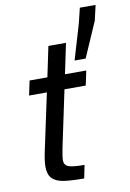

<svg xmlns="http://www.w3.org/2000/svg" viewBox="-90 -869 625 924"><g transform="rotate(-10 222.0 -406.5)"><path d="M71 -88Q71 -117 81 -163L140 -439H53L68 -510H155L186 -658H272L241 -510H345L330 -439H226L167 -160Q159 -117 159 -105Q159 -80 180 -72Q201 -64 258 -64L245 0Q179 0 143 -6Q107 -12 89 -31Q71 -50 71 -88ZM298 -567 349 -739 367 -813H444L427 -739L352 -567Z"/></g></svg>

Font: Saira Semi Condensed
Style: Italic
Weight: 400
Width: 4
Italic angle: -12°
Designer: Hector Gatti with collaboration of the Omnibus-Type team
Foundry: Omnibus-Type
Version: Version 1.001; ttfautohint (v1.8)